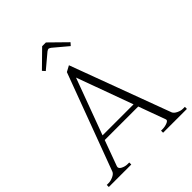

<svg xmlns="http://www.w3.org/2000/svg" viewBox="-248 -1051 1191 1191"><g transform="rotate(-45 347.5 -455.0)"><path d="M237 -785 221 -803 330 -910H363L472 -803L456 -785L362 -864Q351 -871 347 -871Q341 -871 331 -864ZM690 -18V0H481V-18H494Q515 -18 535.5 -26Q556 -34 552 -46L487 -224H193L131 -55Q126 -39 146 -28.5Q166 -18 187 -18H202V0H5V-18H20Q40 -18 61.5 -28Q83 -38 88 -52L325 -688L364 -709L608 -52Q614 -38 634.5 -28Q655 -18 674 -18ZM476 -254 341 -624 204 -254Z"/></g></svg>

Font: Taviraj ExtraLight
Style: Regular
Weight: 275
Designer: Katatrad Team
Foundry: CadsonDemak
Version: Version 1.001